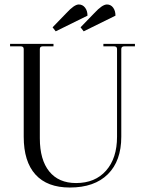

<svg xmlns="http://www.w3.org/2000/svg" viewBox="-20 -826 644 858"><path d="M354 -686 340 -704 402 -768Q437 -806 458 -806Q475 -806 485.5 -792Q496 -778 496 -756ZM229 -686 215 -704 277 -768Q312 -806 332 -806Q349 -806 360 -792Q371 -778 371 -756ZM292 12Q191 12 138.5 -46Q86 -104 86 -215V-607Q86 -619 72 -619H25V-630H219V-619H172Q158 -619 158 -607V-208Q158 -112 200 -60Q242 -8 320 -8Q405 -8 454 -63.5Q503 -119 503 -215V-607Q503 -619 489 -619H442V-630H583V-619H536Q522 -619 522 -607V-215Q522 -107 462 -47.5Q402 12 292 12Z"/></svg>

Font: Arapey Regular-Display
Style: Regular
Weight: 400
Designer: Eduardo Rodriguez Tunni
Foundry: Eduardo Rodriguez Tunni
Version: Version 4.000